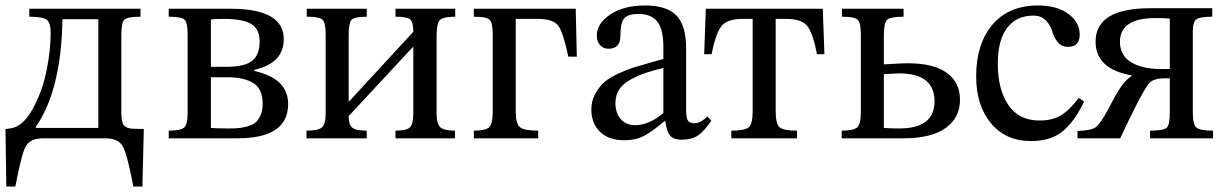

<svg xmlns="http://www.w3.org/2000/svg" viewBox="-20 -505 4482 701"><path d="M364 0H139Q89 0 73.5 30Q58 60 36 176H3L0 -34Q1 -34 9 -35Q17 -36 22 -37Q65 -45 99.5 -107.5Q134 -170 149.5 -245Q165 -320 165 -386Q165 -421 151 -432.5Q137 -444 87 -444V-473H493V-444Q443 -444 433 -432Q423 -420 423 -374V-364V-94Q423 -59 432.5 -47.5Q442 -36 465 -35L505 -34L500 176H467Q445 61 429 30.5Q413 0 364 0ZM339 -38V-435H208Q204 -177 111 -42V-38Z M1032 -125Q1032 0 847 0H596V-28Q640 -28 652.5 -39.5Q665 -51 665 -91V-380Q665 -423 653.5 -433.5Q642 -444 596 -444V-473H823Q1016 -473 1016 -362Q1016 -274 908 -250V-246Q1032 -219 1032 -125ZM750 -223V-38Q770 -36 811 -36Q833 -36 847.5 -37Q862 -38 881.5 -43Q901 -48 912 -57Q923 -66 931 -83.5Q939 -101 939 -125Q939 -182 904 -202.5Q869 -223 810 -223ZM750 -261H805Q873 -261 900.5 -283Q928 -305 928 -354Q928 -398 898 -417Q868 -436 796 -436Q766 -436 750 -434Z M1642 -473V-444Q1599 -444 1586.5 -432Q1574 -420 1574 -374V-91Q1574 -52 1588 -40Q1602 -28 1641 -28V0H1424V-28Q1464 -28 1476.5 -40Q1489 -52 1489 -91V-333H1487L1253 -81Q1253 -50 1266 -39Q1279 -28 1319 -28V0H1099V-28Q1142 -28 1155.5 -40Q1169 -52 1169 -91V-381Q1169 -422 1157.5 -433Q1146 -444 1100 -444V-473H1319V-444Q1275 -444 1264 -433Q1253 -422 1253 -379V-135H1255L1489 -389Q1489 -425 1477 -434.5Q1465 -444 1424 -444V-473Z M2082 -473 2086 -298H2055Q2037 -384 2019 -410Q2001 -436 1943 -436H1863V-97Q1863 -53 1878.5 -40.5Q1894 -28 1945 -28V0H1710V-28Q1754 -28 1766.5 -41Q1779 -54 1779 -98V-376Q1779 -421 1768 -432.5Q1757 -444 1710 -444V-473Z M2409 -62H2405Q2363 -26 2332.5 -9.5Q2302 7 2258 7Q2202 7 2170.5 -24Q2139 -55 2139 -105Q2139 -137 2153.5 -163Q2168 -189 2187 -205.5Q2206 -222 2239 -237Q2272 -252 2294.5 -259Q2317 -266 2353.5 -276Q2390 -286 2402 -290V-334Q2402 -398 2380 -426Q2358 -454 2312 -454Q2271 -454 2258 -437Q2245 -420 2245 -373Q2245 -327 2201 -327Q2184 -327 2171.5 -339.5Q2159 -352 2159 -375Q2159 -419 2208 -452Q2257 -485 2335 -485Q2415 -485 2450 -448Q2485 -411 2485 -331V-104Q2485 -75 2491.5 -65Q2498 -55 2515 -55Q2539 -55 2562 -80L2577 -64Q2551 -26 2528.5 -10.5Q2506 5 2469 5Q2438 5 2426 -10.5Q2414 -26 2409 -62ZM2402 -92V-257Q2361 -247 2335 -238Q2309 -229 2281.5 -214Q2254 -199 2240.5 -178Q2227 -157 2227 -129Q2227 -92 2246.5 -70Q2266 -48 2299 -48Q2349 -48 2402 -92Z M2990 -307H2963Q2948 -384 2927.5 -410Q2907 -436 2851 -436H2812V-100Q2812 -53 2826 -40.5Q2840 -28 2890 -28V0H2650V-28Q2700 -28 2714 -40.5Q2728 -53 2728 -100V-436H2691Q2635 -436 2614 -409.5Q2593 -383 2578 -307H2551L2557 -473H2984Z M3054 -444V-473H3279V-444Q3230 -444 3218.5 -432.5Q3207 -421 3207 -376V-270Q3211 -270 3243 -272Q3275 -274 3294 -274Q3389 -274 3437 -239Q3485 -204 3485 -141Q3485 -75 3432.5 -37.5Q3380 0 3278 0H3053V-28Q3098 -28 3110.5 -41Q3123 -54 3123 -96V-376Q3123 -421 3112 -432.5Q3101 -444 3054 -444ZM3207 -234V-38Q3227 -36 3263 -36Q3392 -36 3392 -135Q3392 -237 3263 -237Q3252 -237 3207 -234Z M3919 -148 3938 -134Q3905 -64 3861.5 -27Q3818 10 3744 10Q3652 10 3598 -55Q3544 -120 3544 -226Q3544 -345 3603.5 -415Q3663 -485 3770 -485Q3839 -485 3880.5 -454.5Q3922 -424 3922 -379Q3922 -334 3880 -334Q3855 -334 3841 -352Q3827 -370 3821.5 -391Q3816 -412 3799 -430Q3782 -448 3753 -448Q3691 -448 3657 -403Q3623 -358 3623 -273Q3623 -178 3661.5 -121.5Q3700 -65 3775 -65Q3822 -65 3853 -83.5Q3884 -102 3919 -148Z M3980 -353Q3980 -475 4180 -475H4406V-444Q4361 -444 4348 -434.5Q4335 -425 4335 -392V-94Q4335 -50 4348.5 -39Q4362 -28 4409 -28V0H4179V-28Q4228 -28 4239.5 -38.5Q4251 -49 4251 -94V-219H4231Q4188 -219 4172 -197Q4142 -155 4070 0H3914V-27Q3963 -28 3980.5 -40.5Q3998 -53 4027 -108Q4056 -164 4073.5 -189Q4091 -214 4111 -227V-230Q3980 -253 3980 -353ZM4251 -253V-437Q4239 -439 4199 -439Q4069 -439 4069 -353Q4069 -302 4110 -277.5Q4151 -253 4217 -253Z"/></svg>

Font: myMathFont
Style: Regular
Weight: 400
Designer: Ross Mills, John Hudson & Paul Hanslow, Tiro Typeworks Ltd; with prior portions MicroPress Inc., and Coen Hoffman. Math 
Foundry: Tiro Typeworks Ltd
Version: Version 2.13 b171